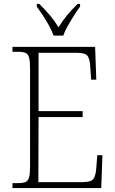

<svg xmlns="http://www.w3.org/2000/svg" viewBox="-20 -951 584 971"><path d="M43 0V-25H72Q96 -25 109 -30.5Q122 -36 127 -54Q132 -72 132 -108V-605Q132 -642 127 -660Q122 -678 109 -683.5Q96 -689 72 -689H43V-714H461L467 -548H441L437 -606Q435 -652 423 -668Q411 -684 368 -684H175V-389H398V-359H175L174 -30H397Q440 -30 452 -45.5Q464 -61 467 -102L472 -166H498L492 0ZM251 -771Q243 -794 228.5 -820.5Q214 -847 197 -873Q180 -899 166 -918V-931H179Q211 -899 233 -873Q255 -847 276 -813Q297 -847 318.5 -873Q340 -899 372 -931H385V-918Q371 -899 354.5 -873Q338 -847 323 -820.5Q308 -794 300 -771Z"/></svg>

Font: Noto Serif Tamil SemiCondensed ExtraLight
Style: Italic
Weight: 200
Width: 4
Italic angle: -12°
Designer: Indian Type Foundry, Tom Grace, and the Monotype Design Team
Foundry: Monotype Imaging Inc.
Version: Version 2.003; ttfautohint (v1.8.4.7-5d5b)